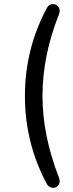

<svg xmlns="http://www.w3.org/2000/svg" viewBox="-20 -733 357 940"><path d="M210 169Q102 -32 102 -263Q102 -494 210 -695Q220 -712 238 -713Q256 -714 266.5 -699Q277 -684 268 -661Q188 -460 188 -263Q188 -71 268 135Q277 158 266.5 173Q256 188 238 186.5Q220 185 210 169Z"/></svg>

Font: Nunito
Style: Regular
Weight: 400
Designer: Vernon Adams
Foundry: Vernon Adams
Version: Version 3.602